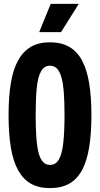

<svg xmlns="http://www.w3.org/2000/svg" viewBox="-20 -956 513 985"><path d="M236 9Q178 9 138 -14Q98 -37 72.5 -83.5Q47 -130 35.5 -200.5Q24 -271 24 -365Q24 -459 35.5 -529Q47 -599 72.5 -645.5Q98 -692 138 -715.5Q178 -739 236 -739Q295 -739 335.5 -715.5Q376 -692 401 -645.5Q426 -599 437.5 -528.5Q449 -458 449 -365Q449 -271 437.5 -200.5Q426 -130 401 -83.5Q376 -37 335.5 -14Q295 9 236 9ZM236 -110Q267 -110 283 -139.5Q299 -169 305 -226Q311 -283 311 -365Q311 -431 307.5 -479Q304 -527 295.5 -558Q287 -589 272.5 -604Q258 -619 236 -619Q207 -619 190.5 -590Q174 -561 168.5 -504.5Q163 -448 163 -365Q163 -299 166.5 -251Q170 -203 178 -172Q186 -141 200.5 -125.5Q215 -110 236 -110ZM181 -791 240 -936H384L293 -791Z"/></svg>

Font: Mona Sans Condensed
Style: Bold
Weight: 700
Width: 3
Designer: Deni Anggara
Foundry: GitHub
Version: Version 2.000